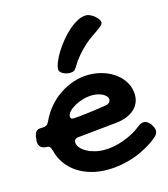

<svg xmlns="http://www.w3.org/2000/svg" viewBox="-102 -713 731 834"><g transform="rotate(-15 263.0 -296.0)"><path d="M456.1 -106.9Q470.2 -119.1 483.9 -119.1Q491.7 -119.1 498 -115.2Q504.4 -111.3 512.2 -103Q519.5 -91.8 522.7 -84.7Q525.9 -77.6 525.9 -70.8Q525.9 -56.2 511.2 -43Q487.8 -23.4 460.4 -8.1Q433.1 7.3 403.3 18.1Q373.5 28.8 341.8 34.4Q310.1 40 278.8 40Q239.3 40 204.6 30Q169.9 20 142.8 1.5Q115.7 -17.1 97.2 -43.2Q78.6 -69.3 70.8 -102.1Q66.4 -115.7 62.7 -119.9Q59.1 -124 50.8 -124Q32.7 -124 22.9 -132.8Q13.2 -141.6 13.2 -158.2Q13.2 -165 14.2 -167L15.1 -176.8Q17.6 -194.3 24.7 -202.1Q31.7 -210 46.9 -210H54.2Q74.7 -210 83 -229Q98.1 -262.7 121.6 -290.5Q145 -318.4 174.3 -338.1Q203.6 -357.9 237.1 -368.9Q270.5 -379.9 305.2 -379.9Q341.3 -379.9 372.8 -369.4Q404.3 -358.9 427.7 -340.3Q451.2 -321.8 464.6 -296.9Q478 -272 478 -243.2Q478 -223.1 470.2 -206.5Q462.4 -189.9 447.8 -177.5Q433.1 -165 412.4 -157.2Q391.6 -149.4 365.2 -147L195.8 -129.9Q186 -129.9 179.9 -125Q173.8 -120.1 173.8 -111.8Q173.8 -99.1 183.3 -87.4Q192.9 -75.7 208.7 -66.7Q224.6 -57.6 245.4 -52.2Q266.1 -46.9 288.1 -46.9Q309.1 -46.9 331.3 -51Q353.5 -55.2 375.2 -63Q397 -70.8 417.5 -81.8Q438 -92.8 456.1 -106.9ZM347.2 -232.9Q354.5 -234.4 359.9 -240Q365.2 -245.6 365.2 -253.9Q365.2 -261.2 359.9 -267.6Q354.5 -273.9 345.2 -279.1Q335.9 -284.2 323.7 -287.1Q311.5 -290 297.9 -290Q277.8 -290 256.8 -284.2Q235.8 -278.3 218.8 -268.8Q201.7 -259.3 190.9 -247.8Q180.2 -236.3 180.2 -225.1Q180.2 -213.9 193.8 -213.9Q202.1 -213.9 220.7 -215.8Q239.3 -217.8 261.7 -220.5Q284.2 -223.1 307.1 -226.6Q330.1 -230 347.2 -232.9ZM418.9 -586.4Q418.9 -579.1 411.9 -572.3Q404.8 -565.4 392.8 -557.1Q380.9 -548.8 364.7 -537.8Q348.6 -526.9 330.8 -511Q313 -495.1 293.9 -472.9Q274.9 -450.7 256.8 -420.4Q252.9 -413.6 245.8 -411.1Q238.8 -408.7 230 -408.7Q221.7 -408.7 213.6 -410.9Q205.6 -413.1 199 -416.7Q192.4 -420.4 188.2 -425.5Q184.1 -430.7 184.1 -436.5Q184.1 -449.7 192.1 -469.5Q200.2 -489.3 213.6 -511Q227.1 -532.7 244.9 -554.4Q262.7 -576.2 282.5 -593.5Q302.2 -610.8 322.5 -621.6Q342.8 -632.3 361.8 -632.3Q370.6 -632.3 380.6 -627.4Q390.6 -622.6 399.2 -615.5Q407.7 -608.4 413.3 -600.3Q418.9 -592.3 418.9 -586.4Z"/></g></svg>

Font: Gochi Hand
Style: Regular
Weight: 400
Designer: Juan Pablo del Peral
Foundry: Juan Pablo del Peral
Version: Version 1.001